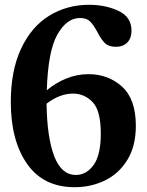

<svg xmlns="http://www.w3.org/2000/svg" viewBox="-20 -770 612 800"><path d="M351 -750Q420 -750 474 -724.5Q528 -699 528 -642Q528 -611 510.5 -593Q493 -575 463 -575Q433 -575 417.5 -590Q402 -605 386 -636Q370 -666 355.5 -680.5Q341 -695 313 -695Q258 -695 219 -626Q180 -557 175 -394Q212 -425 256.5 -443Q301 -461 349 -461Q431 -461 488.5 -409Q546 -357 546 -246Q546 -161 510.5 -103.5Q475 -46 417 -18Q359 10 291 10Q161 10 93 -87Q25 -184 25 -345Q25 -476 68 -567.5Q111 -659 185 -704.5Q259 -750 351 -750ZM296 -41Q340 -41 370 -82.5Q400 -124 400 -213Q400 -309 366 -344.5Q332 -380 284 -380Q229 -380 174 -338Q176 -197 206 -119Q236 -41 296 -41Z"/></svg>

Font: Minipax
Style: Bold
Weight: 600
Designer: Raphaël Ronot, Igor Stepanchenko (Cyrillic)
Foundry: steppetype
Version: Version 1.002